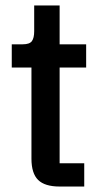

<svg xmlns="http://www.w3.org/2000/svg" viewBox="-20 -682 368 702"><path d="M198 0Q144 0 119.5 -24Q95 -48 95 -102V-435H23V-520H63Q88 -520 96.5 -531.5Q105 -543 105 -568V-662H198V-520H295V-435H198V-85H288V0Z"/></svg>

Font: IBM Plex Sans Cond Medm
Style: Regular
Weight: 500
Width: 3
Designer: Mike Abbink, Paul van der Laan, Pieter van Rosmalen
Foundry: Bold Monday
Version: Version 1.3